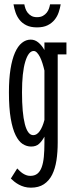

<svg xmlns="http://www.w3.org/2000/svg" viewBox="-20 -660 335 882"><path d="M245.1 -4.9Q245.1 39.1 239.3 76.9Q233.4 114.7 219.5 142.6Q205.6 170.4 181.6 186.3Q157.7 202.1 122.1 202.1Q105.5 202.1 91.8 198.2Q78.1 194.3 66.9 188.2Q55.7 182.1 46.4 174.8Q37.1 167.5 29.8 160.2L59.1 113.8Q64 118.7 70.1 124.8Q76.2 130.9 83.7 136Q91.3 141.1 100.1 144.5Q108.9 147.9 119.1 147.9Q139.2 147.9 151.9 137.7Q164.6 127.4 171.6 107.9Q178.7 88.4 181.4 60.3Q184.1 32.2 184.1 -3.9V-32.2Q172.9 -11.7 159.4 0.7Q146 13.2 123 13.2Q102.5 13.2 84.2 1.5Q65.9 -10.3 51.8 -38.8Q37.6 -67.4 29.3 -115.5Q21 -163.6 21 -235.8Q21 -297.4 28.3 -342.8Q35.6 -388.2 48.8 -418.2Q62 -448.2 80.6 -463.1Q99.1 -478 121.1 -478Q140.6 -478 156.7 -464.4Q172.9 -450.7 184.1 -430.2V-464.8H285.2V-410.2H245.1ZM132.8 -39.1Q149.4 -39.1 162.6 -57.9Q175.8 -76.7 184.1 -108.9V-335.9Q180.2 -353 175 -369.4Q169.9 -385.7 163.6 -398.2Q157.2 -410.6 149.9 -418.2Q142.6 -425.8 134.8 -425.8Q110.8 -425.8 95.9 -376.2Q81.1 -326.7 81.1 -235.8Q81.1 -140.6 94.2 -89.8Q107.4 -39.1 132.8 -39.1ZM258.8 -640.1Q255.9 -622.1 249.5 -603.3Q243.2 -584.5 230.7 -569.1Q218.3 -553.7 198.7 -543.9Q179.2 -534.2 149.9 -534.2Q120.6 -534.2 101.1 -543.9Q81.5 -553.7 69.6 -569.1Q57.6 -584.5 51.3 -603.3Q44.9 -622.1 42 -640.1H91.8Q93.3 -631.3 96.7 -621.1Q100.1 -610.8 106.7 -602.1Q113.3 -593.3 123.8 -587.2Q134.3 -581.1 149.9 -581.1Q166.5 -581.1 177.2 -587.2Q188 -593.3 194.8 -602.1Q201.7 -610.8 205.1 -621.1Q208.5 -631.3 210 -640.1H258.8Z"/></svg>

Font: Stint Ultra Condensed
Style: Regular
Weight: 400
Width: 1
Designer: Astigmatic (AOETI)
Foundry: Astigmatic (AOETI)
Version: Version 1.000